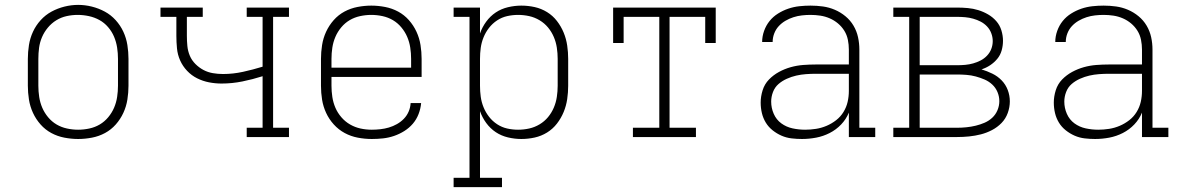

<svg xmlns="http://www.w3.org/2000/svg" viewBox="-20 -561 4840 786"><path d="M300 8Q272 8 243.5 2.5Q215 -3 190 -16.5Q165 -30 146 -51.5Q127 -73 115 -99Q103 -125 98.5 -153.5Q94 -182 94 -210V-320Q94 -348 98.5 -376.5Q103 -405 115 -431Q127 -457 146.5 -478.5Q166 -500 191 -513.5Q216 -527 244 -534Q272 -541 300 -541Q328 -541 356 -534Q384 -527 409 -513.5Q434 -500 453.5 -478.5Q473 -457 485 -431Q497 -405 501.5 -376.5Q506 -348 506 -320V-210Q506 -182 501.5 -153.5Q497 -125 485 -99Q473 -73 454 -51.5Q435 -30 410 -16.5Q385 -3 356.5 2.5Q328 8 300 8ZM300 -30Q323 -30 346 -35Q369 -40 388.5 -51.5Q408 -63 423 -81Q438 -99 447 -120Q456 -141 459.5 -164Q463 -187 463 -210V-320Q463 -343 459.5 -366Q456 -389 447 -410.5Q438 -432 422.5 -450Q407 -468 387 -479Q367 -490 344 -495Q321 -500 298 -500Q275 -500 252.5 -495Q230 -490 210.5 -478Q191 -466 176 -448Q161 -430 152 -409Q143 -388 140 -365.5Q137 -343 137 -320V-210Q137 -187 140.5 -164Q144 -141 153 -120Q162 -99 177 -81Q192 -63 211.5 -51.5Q231 -40 254 -35Q277 -30 300 -30Z M990 0V-38H1055V-249Q1014 -236 972 -227.5Q930 -219 887 -219Q861 -219 835.5 -224Q810 -229 787 -240.5Q764 -252 746 -271Q728 -290 717.5 -313.5Q707 -337 704.5 -363Q702 -389 702 -414V-492H637V-530H810V-492H745V-414Q745 -394 747 -373Q749 -352 757 -333Q765 -314 780 -299Q795 -284 813 -274.5Q831 -265 851.5 -261.5Q872 -258 893 -258Q934 -258 975 -267Q1016 -276 1055 -288V-492H990V-530H1163V-492H1098V-38H1163V0Z M1502 8Q1473 8 1444.5 2.5Q1416 -3 1391 -16.5Q1366 -30 1346.5 -51.5Q1327 -73 1315 -99Q1303 -125 1298.5 -153Q1294 -181 1294 -210V-320Q1294 -348 1298.5 -376.5Q1303 -405 1315 -431Q1327 -457 1346 -478.5Q1365 -500 1390 -513.5Q1415 -527 1443.5 -532.5Q1472 -538 1500 -538Q1528 -538 1556.5 -532.5Q1585 -527 1610 -513.5Q1635 -500 1654 -478.5Q1673 -457 1685 -431Q1697 -405 1701.5 -376.5Q1706 -348 1706 -320V-246H1337V-210Q1337 -187 1340.5 -164Q1344 -141 1353 -120Q1362 -99 1377.5 -81Q1393 -63 1413 -51.5Q1433 -40 1455.5 -35Q1478 -30 1502 -30Q1519 -30 1537 -32Q1555 -34 1572 -39Q1589 -44 1605 -53Q1621 -62 1633.5 -75Q1646 -88 1653 -104.5Q1660 -121 1661 -139H1704Q1702 -116 1693.5 -94Q1685 -72 1670 -54.5Q1655 -37 1635 -24.5Q1615 -12 1593 -4.5Q1571 3 1548 5.5Q1525 8 1502 8ZM1663 -284V-320Q1663 -343 1659.5 -366Q1656 -389 1647 -410Q1638 -431 1623 -449Q1608 -467 1588.5 -478.5Q1569 -490 1546 -495Q1523 -500 1500 -500Q1477 -500 1454 -495Q1431 -490 1411.5 -478.5Q1392 -467 1377 -449Q1362 -431 1353 -410Q1344 -389 1340.5 -366Q1337 -343 1337 -320V-284Z M1837 205V167H1902V-492H1837V-530H1945V-424Q1954 -450 1970.5 -472.5Q1987 -495 2009.5 -510Q2032 -525 2059.5 -531.5Q2087 -538 2114 -538Q2142 -538 2169 -532Q2196 -526 2219.5 -511.5Q2243 -497 2260 -475Q2277 -453 2287.5 -427.5Q2298 -402 2302 -374.5Q2306 -347 2306 -320V-210Q2306 -183 2302 -155.5Q2298 -128 2287.5 -102.5Q2277 -77 2260 -55Q2243 -33 2219.5 -18.5Q2196 -4 2169 2Q2142 8 2114 8Q2087 8 2059.5 1.5Q2032 -5 2009.5 -20Q1987 -35 1970.5 -57.5Q1954 -80 1945 -106V167H2035V205ZM2101 -30Q2124 -30 2146.5 -35Q2169 -40 2189 -52Q2209 -64 2223.5 -81.5Q2238 -99 2247 -120Q2256 -141 2259.5 -164Q2263 -187 2263 -210V-320Q2263 -343 2259.5 -366Q2256 -389 2247 -410Q2238 -431 2223.5 -448.5Q2209 -466 2189 -478Q2169 -490 2146.5 -495Q2124 -500 2101 -500Q2078 -500 2056 -495Q2034 -490 2015 -477.5Q1996 -465 1982 -447Q1968 -429 1959.5 -408Q1951 -387 1948 -365Q1945 -343 1945 -320V-210Q1945 -187 1948 -165Q1951 -143 1959.5 -122Q1968 -101 1982 -83Q1996 -65 2015 -52.5Q2034 -40 2056 -35Q2078 -30 2101 -30Z M2571 0V-38H2679V-492H2533V-385H2490V-530H2910V-385H2867V-492H2721V-38H2829V0Z M3263 8Q3242 8 3220.5 5.5Q3199 3 3179.5 -5.5Q3160 -14 3143 -27.5Q3126 -41 3115 -59Q3104 -77 3099 -98Q3094 -119 3094 -141Q3094 -166 3102 -191.5Q3110 -217 3128 -235.5Q3146 -254 3169 -266.5Q3192 -279 3217 -286Q3242 -293 3268 -295Q3294 -297 3320 -297H3455V-358Q3455 -378 3451 -398Q3447 -418 3436.5 -435Q3426 -452 3410.5 -465Q3395 -478 3376.5 -486Q3358 -494 3338 -497Q3318 -500 3298 -500Q3281 -500 3263 -498Q3245 -496 3228 -490.5Q3211 -485 3195.5 -476Q3180 -467 3168 -454Q3156 -441 3149.5 -424Q3143 -407 3143 -389H3100Q3100 -412 3108 -434.5Q3116 -457 3130.5 -475Q3145 -493 3165 -505.5Q3185 -518 3207 -525.5Q3229 -533 3252 -535.5Q3275 -538 3298 -538Q3324 -538 3349 -534.5Q3374 -531 3397.5 -521Q3421 -511 3441 -494.5Q3461 -478 3474 -456Q3487 -434 3492.5 -409Q3498 -384 3498 -358V-38H3563V0H3455V-100Q3444 -73 3423.5 -51.5Q3403 -30 3376.5 -16.5Q3350 -3 3321 2.5Q3292 8 3263 8ZM3276 -30Q3298 -30 3320.5 -33.5Q3343 -37 3364 -46Q3385 -55 3403 -69Q3421 -83 3433 -102.5Q3445 -122 3450 -144Q3455 -166 3455 -189V-259H3320Q3300 -259 3279.5 -257.5Q3259 -256 3239.5 -251.5Q3220 -247 3201 -238.5Q3182 -230 3167 -217Q3152 -204 3144.5 -184.5Q3137 -165 3137 -145Q3137 -119 3147.5 -95Q3158 -71 3178.5 -56Q3199 -41 3224.5 -35.5Q3250 -30 3276 -30Z M3637 0V-38H3702V-492H3637V-530H3898Q3920 -530 3942 -528Q3964 -526 3985 -519.5Q4006 -513 4025 -502Q4044 -491 4058.5 -474.5Q4073 -458 4079.5 -436.5Q4086 -415 4086 -394Q4086 -374 4080.5 -354.5Q4075 -335 4062.5 -320Q4050 -305 4033.5 -294Q4017 -283 3998 -277Q4021 -270 4042.5 -259.5Q4064 -249 4080.5 -232Q4097 -215 4105.5 -192.5Q4114 -170 4114 -146Q4114 -122 4105.5 -98.5Q4097 -75 4080 -57.5Q4063 -40 4041 -28.5Q4019 -17 3995.5 -11Q3972 -5 3947.5 -2.5Q3923 0 3898 0ZM3745 -294H3898Q3915 -294 3931.5 -295.5Q3948 -297 3964 -301.5Q3980 -306 3994.5 -313.5Q4009 -321 4020.5 -333Q4032 -345 4038 -360.5Q4044 -376 4044 -393Q4044 -409 4038 -425Q4032 -441 4020.5 -453Q4009 -465 3994.5 -472.5Q3980 -480 3964 -484.5Q3948 -489 3931.5 -490.5Q3915 -492 3898 -492H3745ZM3898 -38Q3917 -38 3936.5 -40Q3956 -42 3974.5 -46.5Q3993 -51 4010.5 -58.5Q4028 -66 4042 -79Q4056 -92 4063.5 -110Q4071 -128 4071 -147Q4071 -166 4063.5 -184Q4056 -202 4042 -215Q4028 -228 4010.5 -235.5Q3993 -243 3974.5 -248Q3956 -253 3936.5 -254.5Q3917 -256 3898 -256H3745V-38Z M4463 8Q4442 8 4420.5 5.5Q4399 3 4379.5 -5.5Q4360 -14 4343 -27.5Q4326 -41 4315 -59Q4304 -77 4299 -98Q4294 -119 4294 -141Q4294 -166 4302 -191.5Q4310 -217 4328 -235.5Q4346 -254 4369 -266.5Q4392 -279 4417 -286Q4442 -293 4468 -295Q4494 -297 4520 -297H4655V-358Q4655 -378 4651 -398Q4647 -418 4636.5 -435Q4626 -452 4610.5 -465Q4595 -478 4576.5 -486Q4558 -494 4538 -497Q4518 -500 4498 -500Q4481 -500 4463 -498Q4445 -496 4428 -490.5Q4411 -485 4395.5 -476Q4380 -467 4368 -454Q4356 -441 4349.5 -424Q4343 -407 4343 -389H4300Q4300 -412 4308 -434.5Q4316 -457 4330.5 -475Q4345 -493 4365 -505.5Q4385 -518 4407 -525.5Q4429 -533 4452 -535.5Q4475 -538 4498 -538Q4524 -538 4549 -534.5Q4574 -531 4597.5 -521Q4621 -511 4641 -494.5Q4661 -478 4674 -456Q4687 -434 4692.5 -409Q4698 -384 4698 -358V-38H4763V0H4655V-100Q4644 -73 4623.5 -51.5Q4603 -30 4576.5 -16.5Q4550 -3 4521 2.5Q4492 8 4463 8ZM4476 -30Q4498 -30 4520.5 -33.5Q4543 -37 4564 -46Q4585 -55 4603 -69Q4621 -83 4633 -102.5Q4645 -122 4650 -144Q4655 -166 4655 -189V-259H4520Q4500 -259 4479.5 -257.5Q4459 -256 4439.5 -251.5Q4420 -247 4401 -238.5Q4382 -230 4367 -217Q4352 -204 4344.5 -184.5Q4337 -165 4337 -145Q4337 -119 4347.5 -95Q4358 -71 4378.5 -56Q4399 -41 4424.5 -35.5Q4450 -30 4476 -30Z"/></svg>

Font: Iosevka Slab XLtEx
Style: Regular
Weight: 200
Width: 7
Monospace: yes
Designer: Belleve Invis
Foundry: Belleve Invis
Version: Version 11.1.0; ttfautohint (v1.8.3)